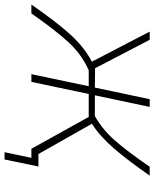

<svg xmlns="http://www.w3.org/2000/svg" viewBox="48 -623 678 844"><g transform="rotate(90 387.0 -201.0)"><path d="M509 -266 642 -31H697L666 118H634L659 0H619L479 -252H378L325 0H291L344 -252H274Q204 -221 151 -163.5Q98 -106 24 0H-15Q56 -103 113 -167Q170 -231 236 -266L104 -520H140L265 -280L350 -279L401 -520H435L384 -279H475Q534 -312 582 -366.5Q630 -421 698 -520H737Q671 -425 618 -363.5Q565 -302 509 -266Z"/></g></svg>

Font: Raleway-v4020 ExtraLight
Style: Italic
Weight: 275
Italic angle: -12°
Designer: Matt McInerney, Pablo Impallari, Rodrigo Fuenzalida
Foundry: Matt McInerney, Pablo Impallari, Rodrigo Fuenzalida
Version: Version 4.020;PS 004.020;hotconv 1.0.88;makeotf.lib2.5.64775